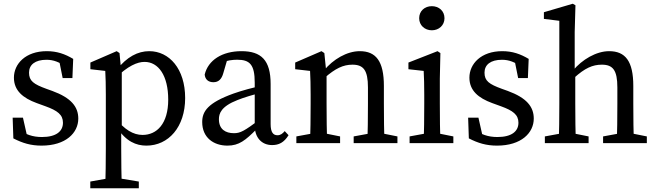

<svg xmlns="http://www.w3.org/2000/svg" viewBox="-20 -759 3480 1018"><path d="M200.2 13.1C329 13.1 395.1 -54.5 395.1 -130.3C395.1 -193 357.1 -240.3 257.4 -276.8L226.4 -287.9C158.3 -312.7 133.9 -329.8 133.9 -373.8C133.9 -415.5 165.8 -442.1 226.8 -442.1C263.3 -442.1 296.6 -429.3 328.8 -404.4V-431L291.7 -447.5L312.2 -345.2H363.9L368.1 -446.7C324.6 -472.7 282.2 -487.7 227.9 -487.7C115.6 -487.7 53.8 -420.4 53.8 -347.3C53.8 -278.8 101.6 -239.1 174.8 -212.4L221.3 -195.5C284.5 -172.7 313.8 -150.8 313.8 -108.4C313.8 -62.8 278.1 -32.5 202.2 -32.5C152.4 -32.5 114.5 -46.5 79 -73.4V-39L128.5 -16.2L101.7 -135.1H47.1L50.8 -25.3C100 0 143.7 13.1 200.2 13.1Z M458.7 239.3H716V203.6L595.1 183.6H570.7L458.7 203.6V239.3ZM538.1 239.3H625.7C623.7 168.2 622.7 96.1 622.7 26.5V-71.9L625.7 -78.2V-390.4L621.6 -393.1L613.7 -477.7L598.6 -487.7L459.2 -427.3V-392L538.1 -383C540.1 -343 541.1 -312.6 541.1 -257.6V28.4C541.1 98.1 540.1 168.2 538.1 239.3ZM756.2 13.1C873 13.1 961.7 -84.9 961.7 -239.3C961.7 -394 877.5 -487.7 771.4 -487.7C710.8 -487.7 652.9 -457.5 600 -390.4H579.2L588.2 -341.8C658.9 -410.7 708.6 -430.8 746.5 -430.8C819.6 -430.8 871.9 -359 871.9 -230.7C871.9 -102.3 811 -43.6 736 -43.6C686.9 -43.6 640 -70.9 588.6 -136.3L579.6 -83.1H599.9C648.4 -8.5 702.2 13.1 756.2 13.1Z M1186 13.1C1247.6 13.1 1281.5 -15 1340.8 -74.5H1370.5L1356.8 -125.1C1275.3 -64.5 1254.6 -52.8 1220.5 -52.8C1175.2 -52.8 1140.7 -73.9 1140.7 -126.7C1140.7 -156.8 1151.8 -194.5 1239.3 -228.6C1269.2 -240.7 1327.9 -259.5 1373.1 -268.6V-304.9C1323.2 -295.8 1259.8 -277.8 1217.8 -262.9C1082.7 -214.2 1052.1 -168.9 1052.1 -112C1052.1 -29.1 1112.7 13.1 1186 13.1ZM1422.9 10.2C1458.4 10.2 1485.9 -3.2 1509.9 -42.2L1489.6 -63.9C1478.5 -50.7 1467.7 -41.9 1451.1 -41.9C1428.5 -41.9 1414.9 -57.5 1414.9 -101.1V-313.8C1414.9 -440.2 1364.8 -487.7 1260.4 -487.7C1157.9 -487.7 1083.5 -440.1 1065.3 -363.7C1067.6 -338.3 1084.1 -323.1 1111.6 -323.1C1139.2 -323.1 1155.2 -339.8 1163.9 -370.9L1188.8 -455.9L1147.1 -424.5C1184.5 -439.3 1214.3 -442.3 1237.3 -442.3C1303.2 -442.3 1330.6 -418.2 1330.6 -320.7V-91.4C1331.1 -29.5 1367.2 10.2 1422.9 10.2Z M1551.3 0H1783.2V-35.7L1683.5 -55.7H1660.3L1551.3 -35.7V0ZM1624 0H1714.5C1712.5 -45 1711.5 -148 1711.5 -210V-361.9L1699.7 -477.6L1684.6 -487.7L1545.1 -427.3V-392L1624 -383C1626 -343 1627 -312.6 1627 -257.6V-210C1627 -148 1626 -45 1624 0ZM1855.2 0H2087.2V-35.7L1987.3 -55.7H1964.1L1855.2 -35.7V0ZM1927.9 0H2018.4C2016.4 -45 2015.4 -146 2015.4 -210V-303.4C2015.4 -434.5 1973.4 -487.7 1887.4 -487.7C1819.6 -487.7 1745.8 -444.6 1697.2 -384.6H1689.4L1701.8 -346.9C1757.9 -395.8 1799.3 -416.1 1848.5 -416.1C1907.3 -416.1 1930.9 -386.5 1930.9 -295.2V-210C1930.9 -146 1929.9 -45 1927.9 0Z M2151.7 0H2383.7V-35.7L2283.9 -55.7H2260.7L2151.7 -35.7V0ZM2226.4 0H2315C2313 -45 2312 -148 2312 -210V-342L2315 -477.6L2299.8 -487.7L2145.5 -427.3V-392L2226.4 -383C2228.4 -343 2229.4 -312 2229.4 -257V-210C2229.4 -148 2228.4 -45 2226.4 0ZM2269.6 -598.4C2307.2 -598.4 2336.7 -624.8 2336.7 -662.4C2336.7 -700.9 2307.2 -726.3 2269.6 -726.3C2232 -726.3 2202.5 -700.9 2202.5 -662.4C2202.5 -624.8 2232 -598.4 2269.6 -598.4Z M2615.2 13.1C2744 13.1 2810.1 -54.5 2810.1 -130.3C2810.1 -193 2772.1 -240.3 2672.4 -276.8L2641.4 -287.9C2573.3 -312.7 2548.9 -329.8 2548.9 -373.8C2548.9 -415.5 2580.8 -442.1 2641.8 -442.1C2678.3 -442.1 2711.6 -429.3 2743.8 -404.4V-431L2706.7 -447.5L2727.2 -345.2H2778.9L2783.1 -446.7C2739.6 -472.7 2697.2 -487.7 2642.9 -487.7C2530.6 -487.7 2468.8 -420.4 2468.8 -347.3C2468.8 -278.8 2516.6 -239.1 2589.8 -212.4L2636.3 -195.5C2699.5 -172.7 2728.8 -150.8 2728.8 -108.4C2728.8 -62.8 2693.1 -32.5 2617.2 -32.5C2567.4 -32.5 2529.5 -46.5 2494 -73.4V-39L2543.5 -16.2L2516.7 -135.1H2462.1L2465.8 -25.3C2515 0 2558.7 13.1 2615.2 13.1Z M2868.9 0H3100.8V-35.7L3001.1 -55.7H2977.9L2868.9 -35.7V0ZM2942.6 0H3033.1C3031.1 -45 3030.1 -148 3030.1 -210V-365L3027.1 -378V-589.2L3031.1 -731.1L3017 -739.2L2863.8 -694.2V-658.8L2945.6 -648.8V-210C2945.6 -148 2944.6 -45 2942.6 0ZM3177.6 0H3409.6V-35.7L3309.7 -55.7H3286.5L3177.6 -35.7V0ZM3250.3 0H3340.8C3338.8 -45 3337.8 -146 3337.8 -210V-303.4C3337.8 -434.5 3295.8 -487.7 3209.7 -487.7C3141.8 -487.7 3066.2 -443.6 3017.3 -384.2H3006L3024.5 -346.5C3080.6 -397.4 3121.7 -416.1 3171 -416.1C3229.9 -416.1 3253.3 -386.6 3253.3 -295.2V-210C3253.3 -146 3252.3 -45 3250.3 0Z"/></svg>

Font: Source Serif Variable
Style: Regular
Weight: 389
Designer: Frank Grießhammer
Foundry: Adobe Systems Incorporated
Version: Version 3.001;hotconv 1.0.111;makeotfexe 2.5.65597